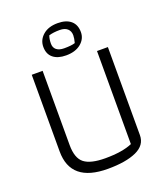

<svg xmlns="http://www.w3.org/2000/svg" viewBox="-151 -933 901 1045"><g transform="rotate(-20 299.5 -410.5)"><path d="M189 -735Q189 -775 220.5 -802.5Q252 -830 306 -830Q355 -830 382 -807Q409 -784 409 -741Q409 -702 377 -675.5Q345 -649 291 -649Q243 -649 216 -671Q189 -693 189 -735ZM357 -696Q364 -721 364 -739Q364 -763 348.5 -777Q333 -791 304 -791Q266 -791 241 -783Q234 -763 234 -737Q234 -714 249.5 -701.5Q265 -689 294 -689Q336 -689 357 -696ZM78 -170V-614H141V-184Q141 -108 178 -79Q215 -50 300 -50Q399 -50 456 -75V-614H519V-104Q519 -46 458.5 -18.5Q398 9 293 9Q78 9 78 -170Z"/></g></svg>

Font: Athiti
Style: Regular
Weight: 400
Designer: CadsonDemak Team
Foundry: CadsonDemak
Version: Version 1.032